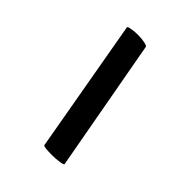

<svg xmlns="http://www.w3.org/2000/svg" viewBox="-15 -385 354 354"><g transform="rotate(-45 161.5 -208.5)"><path d="M27 -188Q27 -210 30 -211L291 -257Q293 -258 294.5 -250Q296 -242 296 -233Q296 -224 294.5 -216Q293 -208 291 -207L32 -160Q30 -159 28.5 -168.5Q27 -178 27 -188Z"/></g></svg>

Font: Cormorant Upright SemiBold
Style: Regular
Weight: 600
Designer: Christian Thalmann (Catharsis Fonts)
Foundry: Catharsis Fonts
Version: Version 3.302